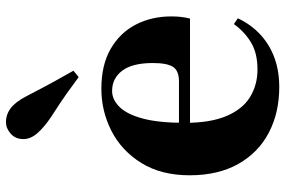

<svg xmlns="http://www.w3.org/2000/svg" viewBox="-172 -742 931 626"><g transform="rotate(-90 293.0 -428.5)"><path d="M323 17Q239 17 174 -17Q109 -51 72 -116.5Q35 -182 35 -275Q35 -368 75 -432.5Q115 -497 179.5 -530Q244 -563 317 -563Q395 -563 447.5 -532.5Q500 -502 526.5 -450.5Q553 -399 553 -335Q553 -301 546 -274H104V-310H341Q376 -310 388.5 -329.5Q401 -349 401 -395Q401 -462 376 -495Q351 -528 310 -528Q282 -528 258 -504Q234 -480 220 -428Q206 -376 206 -290Q206 -207 228.5 -154.5Q251 -102 290.5 -78Q330 -54 380 -54Q433 -54 468 -75Q503 -96 528 -131L547 -118Q516 -53 458.5 -18Q401 17 323 17ZM376 -654 355 -637Q331 -655 303 -675Q275 -695 225 -727Q191 -750 172 -772Q153 -794 153 -817Q153 -843 170.5 -858.5Q188 -874 208 -874Q234 -874 254.5 -858Q275 -842 293 -807Q323 -749 341.5 -715.5Q360 -682 376 -654Z"/></g></svg>

Font: Noto Serif TC ExtraLight Black
Style: Regular
Weight: 900
Version: Version 2.003-H1;hotconv 1.1.1;makeotfexe 2.6.0